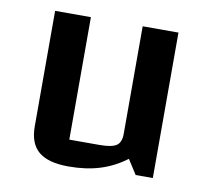

<svg xmlns="http://www.w3.org/2000/svg" viewBox="-63 -570 706 650"><g transform="rotate(10 290.0 -244.5)"><path d="M500 -500V0H441L409 -50Q368 -19 320 -4Q272 11 212 11Q142 11 109 -16.5Q76 -44 76 -103V-500H199V-79H302Q345 -79 361 -90Q377 -101 377 -130V-500Z"/></g></svg>

Font: Changa Medium
Style: Regular
Weight: 500
Designer: Eduardo Rodriguez Tunni
Foundry: Eduardo Rodriguez Tunni
Version: Version 3.003